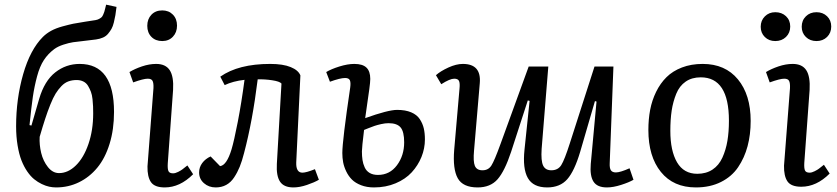

<svg xmlns="http://www.w3.org/2000/svg" viewBox="-20 -798 3626 832"><path d="M223.1 14.2Q208.5 14.2 193.4 11Q178.2 7.8 160.9 -0.5Q143.6 -8.8 127.9 -21.5Q112.3 -34.2 97.9 -55.2Q83.5 -76.2 73 -103Q62.5 -129.9 56.2 -168Q49.8 -206.1 49.8 -251Q49.8 -369.6 80.3 -476.3Q110.8 -583 166 -638.2Q181.2 -653.3 201.7 -664.6Q222.2 -675.8 250.7 -683.6Q279.3 -691.4 296.9 -695.1Q314.5 -698.7 349.9 -704.1Q385.3 -709.5 394 -710.9Q402.8 -712.4 409.4 -716.1Q416 -719.7 419.9 -723.1Q423.8 -726.6 427.2 -734.6Q430.7 -742.7 431.9 -746.6Q433.1 -750.5 436 -762Q439 -773.4 439.9 -777.8L484.9 -768.1Q482.4 -746.1 480 -732.2Q477.5 -718.3 473.4 -700.9Q469.2 -683.6 463.1 -672.9Q457 -662.1 448.2 -651.6Q439.5 -641.1 426.3 -635.3Q413.1 -629.4 396 -627Q383.3 -625 348.9 -621.3Q314.5 -617.7 296.6 -615Q278.8 -612.3 254.6 -604.5Q230.5 -596.7 214.8 -585Q188 -564.9 170.2 -537.8Q152.3 -510.7 140.6 -467Q128.9 -423.3 122.3 -378.2Q115.7 -333 107.9 -255.9L116.2 -253.9L149.9 -370.1Q172.9 -447.8 219.5 -484.4Q266.1 -521 325.2 -521Q474.1 -521 474.1 -313Q474.1 -236.8 454.8 -174.6Q435.5 -112.3 401.6 -71.3Q367.7 -30.3 322 -8.1Q276.4 14.2 223.1 14.2ZM312 -451.2Q292.5 -451.2 276.4 -445.3Q260.3 -439.5 246.3 -425Q232.4 -410.6 221.2 -392.6Q210 -374.5 198 -344.5Q186 -314.5 175.8 -283.2Q165.5 -252 151.9 -205.1Q149.9 -170.9 158.4 -135.5Q167 -100.1 187.7 -74Q208.5 -47.9 235.8 -47.9Q274.9 -47.9 308.8 -81.1Q342.8 -114.3 363.3 -174.1Q383.8 -233.9 383.8 -306.2Q383.8 -324.2 383.3 -336.7Q382.8 -349.1 380.9 -368.2Q378.9 -387.2 374 -400.1Q369.1 -413.1 361.6 -425.8Q354 -438.5 341.3 -444.8Q328.6 -451.2 312 -451.2Z M683.1 -752.9Q711.4 -752.9 729.2 -734.6Q747.1 -716.3 747.1 -687Q747.1 -657.7 729.2 -638.9Q711.4 -620.1 683.1 -620.1Q653.8 -620.1 636 -638.4Q618.2 -656.7 618.2 -686Q618.2 -715.3 636 -734.1Q653.8 -752.9 683.1 -752.9ZM645 -416Q646 -438 641.1 -447.5Q636.2 -457 620.1 -457Q601.6 -457 557.1 -440.9L541 -485.8Q563.5 -499.5 595.2 -510.3Q627 -521 656.7 -521Q697.8 -521 715.6 -493.7Q733.4 -466.3 730 -408.2L707 -89.8Q705.6 -65.9 710 -56.4Q714.4 -46.9 730 -46.9Q739.7 -46.9 752.2 -53.2Q764.6 -59.6 770.5 -64.2Q776.4 -68.8 792 -81.1L816.9 -43Q759.8 14.2 693.8 14.2Q649.9 14.2 634 -9Q618.2 -32.2 619.1 -77.1Z M934.6 -465.8Q1013.2 -521 1150.9 -521Q1206.5 -521 1239.7 -507.3Q1272.9 -493.7 1281.7 -471.2L1263.7 -94.2Q1262.2 -49.8 1290.5 -49.8Q1307.1 -49.8 1344.7 -64.9L1361.8 -19Q1341.8 -7.3 1310.1 3.4Q1278.3 14.2 1251.5 14.2Q1210 14.2 1193.4 -11Q1176.8 -36.1 1179.7 -87.9L1199.7 -436Q1191.9 -445.3 1159.4 -450.2Q1127 -455.1 1096.7 -454.1Q1074.2 -272.5 1037.6 -134.8Q1028.8 -100.1 1018.8 -75.4Q1008.8 -50.8 994.6 -29.3Q980.5 -7.8 960.4 3.2Q940.4 14.2 914.6 14.2Q884.8 14.2 863.8 -4.2Q842.8 -22.5 842.8 -50.8Q842.8 -73.2 856.4 -91.6Q870.1 -109.9 892.6 -120.1L933.6 -78.1Q962.4 -81.5 983.4 -150.9Q994.1 -186.5 1010.3 -269.5Q1026.4 -352.5 1039.6 -452.1Q989.3 -446.3 953.6 -429.2Z M1562.5 -286.1Q1662.1 -321.8 1700.7 -321.8Q1736.8 -321.8 1761.7 -311.3Q1786.6 -300.8 1799.1 -281.7Q1811.5 -262.7 1816.4 -241.7Q1821.3 -220.7 1821.3 -193.8Q1821.3 -154.8 1806.4 -117.9Q1791.5 -81.1 1764.2 -51.3Q1736.8 -21.5 1694.3 -3.7Q1651.9 14.2 1600.6 14.2Q1569.3 14.2 1544.7 4.6Q1520 -4.9 1505.1 -19.8Q1490.2 -34.7 1480.5 -54.9Q1470.7 -75.2 1467 -94.7Q1463.4 -114.3 1463.4 -134.8Q1463.4 -188 1497.6 -418.9Q1500.5 -440.4 1496.1 -450.2Q1491.7 -460 1475.6 -460Q1454.1 -460 1409.7 -443.8L1393.6 -485.8Q1414.6 -498.5 1450.4 -509.8Q1486.3 -521 1515.6 -521Q1551.3 -521 1567.9 -505.1Q1584.5 -489.3 1584.5 -456.1Q1584.5 -442.4 1580.3 -411.6Q1576.2 -380.9 1570.3 -341.3Q1564.5 -301.8 1562.5 -286.1ZM1557.6 -234.9Q1548.3 -158.2 1548.3 -142.1Q1548.3 -121.1 1550.8 -104.7Q1553.2 -88.4 1560.3 -72.8Q1567.4 -57.1 1581.8 -48.6Q1596.2 -40 1617.7 -40Q1668.9 -40 1700.2 -82Q1731.4 -124 1731.4 -181.2Q1731.4 -227.1 1716.1 -245.6Q1700.7 -264.2 1663.6 -264.2Q1649.4 -264.2 1631.8 -260.3Q1614.3 -256.3 1602.8 -252.4Q1591.3 -248.5 1575.7 -242.2Q1560.1 -235.8 1557.6 -234.9Z M1869.1 -472.2Q1888.7 -489.7 1922.9 -505.4Q1957 -521 1985.8 -521Q2065.9 -521 2059.1 -438L2034.2 -146Q2029.8 -98.1 2037.8 -79.1Q2045.9 -60.1 2070.8 -60.1Q2096.2 -60.1 2109.4 -80.8Q2122.6 -101.6 2147.9 -171.4Q2149.4 -174.8 2149.9 -176.8L2271 -509.8H2356L2327.1 -152.8Q2323.7 -101.1 2333.5 -80.6Q2343.3 -60.1 2369.1 -60.1Q2397.9 -60.1 2412.1 -82.5Q2426.3 -105 2449.2 -176.8L2556.2 -509.8H2638.2L2622.1 -90.8Q2621.1 -69.3 2627.2 -60.1Q2633.3 -50.8 2648.9 -50.8Q2667.5 -50.8 2708 -68.8L2725.1 -19Q2706.1 -7.8 2671.6 3.2Q2637.2 14.2 2609.9 14.2Q2567.9 14.2 2551.8 -11Q2535.6 -36.1 2540 -87.9L2564.9 -357.9L2558.1 -359.9L2494.1 -140.1Q2469.2 -56.6 2438 -21.2Q2406.7 14.2 2351.1 14.2Q2290.5 14.2 2267.3 -26.6Q2244.1 -67.4 2252.9 -149.9L2274.9 -360.8L2267.1 -362.8L2194.8 -140.1Q2167 -56.2 2136 -21Q2105 14.2 2049.8 14.2Q1985.8 14.2 1963.6 -25.6Q1941.4 -65.4 1948.2 -148.9L1971.2 -414.1Q1973.6 -437.5 1969 -447.3Q1964.4 -457 1948.2 -457Q1929.7 -457 1892.1 -433.1Z M2789.6 -234.9Q2789.6 -281.2 2797.4 -322.3Q2805.2 -363.3 2823.2 -400.1Q2841.3 -437 2868.2 -463.6Q2895 -490.2 2935.1 -505.6Q2975.1 -521 3024.9 -521Q3122.6 -521 3177.7 -454.1Q3232.9 -387.2 3232.9 -273.9Q3232.9 -214.8 3219.5 -164.6Q3206.1 -114.3 3178.5 -73.5Q3150.9 -32.7 3104 -9.3Q3057.1 14.2 2995.6 14.2Q2897.9 14.2 2843.8 -53Q2789.6 -120.1 2789.6 -234.9ZM3001.5 -44.9Q3040 -44.9 3067.6 -63.2Q3095.2 -81.5 3110.4 -115Q3125.5 -148.4 3132.1 -187.5Q3138.7 -226.6 3138.7 -274.9Q3138.7 -462.9 3016.6 -462.9Q2978 -462.9 2951.2 -444.3Q2924.3 -425.8 2910.4 -391.6Q2896.5 -357.4 2890.6 -318.8Q2884.8 -280.3 2884.8 -231Q2884.8 -144.5 2913.8 -94.7Q2942.9 -44.9 3001.5 -44.9Z M3339.4 -745.1Q3367.7 -745.1 3386 -727.8Q3404.3 -710.4 3404.3 -683.1Q3404.3 -655.8 3386 -637.9Q3367.7 -620.1 3339.4 -620.1Q3312 -620.1 3294.2 -637.7Q3276.4 -655.3 3276.4 -682.1Q3276.4 -709 3294.4 -727.1Q3312.5 -745.1 3339.4 -745.1ZM3454.1 -682.1Q3454.1 -709.5 3472.2 -727.3Q3490.2 -745.1 3518.1 -745.1Q3545.9 -745.1 3564 -727.5Q3582 -710 3582 -683.1Q3582 -655.8 3564 -637.9Q3545.9 -620.1 3518.1 -620.1Q3490.2 -620.1 3472.2 -637.7Q3454.1 -655.3 3454.1 -682.1ZM3403.3 -416Q3404.3 -438 3399.4 -447.5Q3394.5 -457 3378.4 -457Q3359.9 -457 3315.4 -440.9L3299.3 -485.8Q3321.8 -499.5 3353.5 -510.3Q3385.3 -521 3415 -521Q3456.1 -521 3473.9 -493.7Q3491.7 -466.3 3488.3 -408.2L3465.3 -92.8Q3463.9 -68.8 3468.3 -59.3Q3472.7 -49.8 3488.3 -49.8Q3498 -49.8 3510.5 -56.2Q3522.9 -62.5 3528.8 -67.1Q3534.7 -71.8 3550.3 -84L3575.2 -45.9Q3518.1 11.2 3452.1 11.2Q3408.2 11.2 3392.3 -12Q3376.5 -35.2 3377.4 -80.1Z"/></svg>

Font: Literata Book
Style: Italic
Weight: 400
Italic angle: -3°
Designer: Latin by Veronika Burian and Jose Scaglione. Greek by Irene Vlachou. Cyrillic by Vera Evstafieva
Foundry: TypeTogether
Version: Version 1.003;PS 001.003;hotconv 1.0.88;makeotf.lib2.5.64775